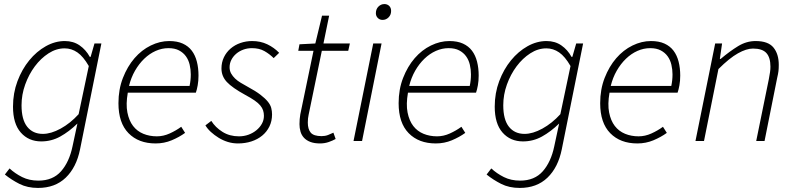

<svg xmlns="http://www.w3.org/2000/svg" viewBox="-20 -694 3913 945"><path d="M167 231Q115 231 75.5 211Q36 191 4 165L27 135Q54 160 89 177.5Q124 195 169 195Q240 195 280.5 149Q321 103 337 26L361 -86Q320 -46 276.5 -22Q233 2 183 2Q121 2 82.5 -41.5Q44 -85 44 -169Q44 -236 66 -294.5Q88 -353 124 -397Q160 -441 205.5 -466.5Q251 -492 299 -492Q341 -492 372 -470.5Q403 -449 422 -414H426L445 -480H479L374 41Q356 130 303.5 180.5Q251 231 167 231ZM191 -35Q231 -35 278.5 -61Q326 -87 367 -132L417 -369Q390 -416 361 -436Q332 -456 298 -456Q257 -456 219 -431.5Q181 -407 151.5 -367.5Q122 -328 104 -278Q86 -228 86 -176Q86 -105 114 -70Q142 -35 191 -35Z M563 -186Q563 -254 585 -310.5Q607 -367 642 -407.5Q677 -448 722 -470Q767 -492 813 -492Q852 -492 879.5 -479.5Q907 -467 924 -444.5Q941 -422 949 -390.5Q957 -359 957 -322Q957 -296 953 -274Q949 -252 944 -238H609Q599 -181 607 -140.5Q615 -100 635 -74Q655 -48 685.5 -35.5Q716 -23 752 -23Q784 -23 815 -37Q846 -51 872 -70L891 -40Q862 -19 825 -3.5Q788 12 746 12Q662 12 612.5 -38.5Q563 -89 563 -186ZM615 -271H913Q919 -299 919 -328Q919 -352 913.5 -375.5Q908 -399 895 -417Q882 -435 861 -446Q840 -457 809 -457Q777 -457 746.5 -443.5Q716 -430 690 -405Q664 -380 644.5 -346Q625 -312 615 -271Z M1151 12Q1125 12 1101 4.5Q1077 -3 1056 -16Q1035 -29 1018 -44.5Q1001 -60 991 -77L1020 -99Q1040 -67 1075 -45Q1110 -23 1156 -23Q1181 -23 1203 -31Q1225 -39 1242 -53Q1259 -67 1269 -85Q1279 -103 1279 -124Q1279 -138 1275 -150.5Q1271 -163 1261 -175Q1251 -187 1233 -199.5Q1215 -212 1187 -227Q1123 -262 1096.5 -290.5Q1070 -319 1070 -357Q1070 -387 1082 -412Q1094 -437 1115 -455Q1136 -473 1163.5 -482.5Q1191 -492 1221 -492Q1262 -492 1295.5 -476Q1329 -460 1354 -434L1327 -408Q1307 -428 1281.5 -442.5Q1256 -457 1220 -457Q1197 -457 1177 -449.5Q1157 -442 1142 -429Q1127 -416 1118.5 -399Q1110 -382 1110 -363Q1110 -346 1117.5 -332.5Q1125 -319 1137 -307.5Q1149 -296 1165 -286.5Q1181 -277 1199 -267Q1238 -246 1261.5 -228Q1285 -210 1298 -194Q1311 -178 1315 -162.5Q1319 -147 1319 -131Q1319 -98 1306 -71.5Q1293 -45 1270.5 -26.5Q1248 -8 1217.5 2Q1187 12 1151 12Z M1555 12Q1527 12 1507.5 4.5Q1488 -3 1476 -16Q1464 -29 1459 -46.5Q1454 -64 1454 -83Q1454 -97 1455 -107.5Q1456 -118 1458 -131L1523 -444H1448L1454 -476L1532 -480L1565 -617H1600L1572 -480H1702L1694 -444H1564L1499 -129Q1497 -120 1496 -111Q1495 -102 1495 -91Q1495 -58 1509.5 -41Q1524 -24 1563 -24Q1580 -24 1594.5 -29.5Q1609 -35 1621 -41L1632 -10Q1618 -2 1598 5Q1578 12 1555 12Z M1720 0 1817 -480H1858L1762 0ZM1863 -596Q1849 -596 1839.5 -605.5Q1830 -615 1830 -629Q1830 -649 1842.5 -661.5Q1855 -674 1872 -674Q1886 -674 1895.5 -665Q1905 -656 1905 -640Q1905 -621 1892.5 -608.5Q1880 -596 1863 -596Z M1942 -186Q1942 -254 1964 -310.5Q1986 -367 2021 -407.5Q2056 -448 2101 -470Q2146 -492 2192 -492Q2231 -492 2258.5 -479.5Q2286 -467 2303 -444.5Q2320 -422 2328 -390.5Q2336 -359 2336 -322Q2336 -296 2332 -274Q2328 -252 2323 -238H1988Q1978 -181 1986 -140.5Q1994 -100 2014 -74Q2034 -48 2064.5 -35.5Q2095 -23 2131 -23Q2163 -23 2194 -37Q2225 -51 2251 -70L2270 -40Q2241 -19 2204 -3.5Q2167 12 2125 12Q2041 12 1991.5 -38.5Q1942 -89 1942 -186ZM1994 -271H2292Q2298 -299 2298 -328Q2298 -352 2292.5 -375.5Q2287 -399 2274 -417Q2261 -435 2240 -446Q2219 -457 2188 -457Q2156 -457 2125.5 -443.5Q2095 -430 2069 -405Q2043 -380 2023.5 -346Q2004 -312 1994 -271Z M2538 231Q2486 231 2446.5 211Q2407 191 2375 165L2398 135Q2425 160 2460 177.5Q2495 195 2540 195Q2611 195 2651.5 149Q2692 103 2708 26L2732 -86Q2691 -46 2647.5 -22Q2604 2 2554 2Q2492 2 2453.5 -41.5Q2415 -85 2415 -169Q2415 -236 2437 -294.5Q2459 -353 2495 -397Q2531 -441 2576.5 -466.5Q2622 -492 2670 -492Q2712 -492 2743 -470.5Q2774 -449 2793 -414H2797L2816 -480H2850L2745 41Q2727 130 2674.5 180.5Q2622 231 2538 231ZM2562 -35Q2602 -35 2649.5 -61Q2697 -87 2738 -132L2788 -369Q2761 -416 2732 -436Q2703 -456 2669 -456Q2628 -456 2590 -431.5Q2552 -407 2522.5 -367.5Q2493 -328 2475 -278Q2457 -228 2457 -176Q2457 -105 2485 -70Q2513 -35 2562 -35Z M2934 -186Q2934 -254 2956 -310.5Q2978 -367 3013 -407.5Q3048 -448 3093 -470Q3138 -492 3184 -492Q3223 -492 3250.5 -479.5Q3278 -467 3295 -444.5Q3312 -422 3320 -390.5Q3328 -359 3328 -322Q3328 -296 3324 -274Q3320 -252 3315 -238H2980Q2970 -181 2978 -140.5Q2986 -100 3006 -74Q3026 -48 3056.5 -35.5Q3087 -23 3123 -23Q3155 -23 3186 -37Q3217 -51 3243 -70L3262 -40Q3233 -19 3196 -3.5Q3159 12 3117 12Q3033 12 2983.5 -38.5Q2934 -89 2934 -186ZM2986 -271H3284Q3290 -299 3290 -328Q3290 -352 3284.5 -375.5Q3279 -399 3266 -417Q3253 -435 3232 -446Q3211 -457 3180 -457Q3148 -457 3117.5 -443.5Q3087 -430 3061 -405Q3035 -380 3015.5 -346Q2996 -312 2986 -271Z M3403 0 3500 -480H3534L3523 -404H3527Q3572 -442 3613 -467Q3654 -492 3699 -492Q3761 -492 3787 -460Q3813 -428 3813 -375Q3813 -357 3811.5 -344Q3810 -331 3805 -310L3743 0H3702L3764 -304Q3768 -326 3770 -339Q3772 -352 3772 -366Q3772 -411 3752 -433Q3732 -455 3686 -455Q3654 -455 3612 -431.5Q3570 -408 3516 -354L3445 0Z"/></svg>

Font: TypoPRO Source Sans Pro
Style: Italic
Weight: 300
Italic angle: -11°
Designer: Paul D. Hunt
Foundry: Adobe Systems Incorporated
Version: Version 1.075;PS 2.000;hotconv 1.0.86;makeotf.lib2.5.63406